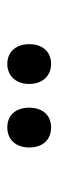

<svg xmlns="http://www.w3.org/2000/svg" viewBox="163 -943 160 526"><g transform="rotate(90 243.0 -680.0)"><path d="M101 -680C101 -644 122 -620 155 -620C188 -620 210 -644 210 -680C210 -716 188 -740 155 -740C122 -740 101 -717 101 -680ZM275 -680C275 -644 295 -620 329 -620C363 -620 384 -644 384 -680C384 -717 363 -740 329 -740C296 -740 275 -717 275 -680Z"/></g></svg>

Font: Noto Sans Hebrew ExtraCondensed SemiBold
Style: Regular
Weight: 600
Width: 2
Designer: Ben Nathan
Foundry: Google LLC
Version: Version 3.001